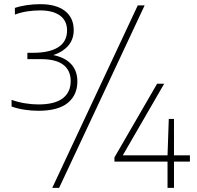

<svg xmlns="http://www.w3.org/2000/svg" viewBox="-20 -834 945 922"><path d="M164 -302Q132 -302 98.5 -307Q65 -312 35.5 -322.5V-354.5Q68 -343 101 -337.8Q134 -332.5 164.5 -332.5Q243 -332.5 281.2 -361.8Q319.5 -391 319.5 -445Q319.5 -495 284.5 -522.5Q249.5 -550 177 -550H111.5V-580.5H139Q218 -580.5 260 -607.5Q302 -634.5 302 -688Q302 -734 268.5 -759Q235 -784 172 -784Q142.5 -784 112 -779.5Q81.5 -775 51.5 -764V-796Q78 -805 109.8 -809.5Q141.5 -814 173.5 -814Q250.5 -814 292.2 -781.2Q334 -748.5 334 -689.5Q334 -639.5 300.8 -607.2Q267.5 -575 213 -563.5V-573Q280 -565.5 315.8 -532Q351.5 -498.5 351.5 -443.5Q351.5 -377 305 -339.5Q258.5 -302 164 -302ZM231 68 641.5 -808H674.5L264 68ZM529.5 -58V-78L734.5 -432H768.5L563.5 -77.5L556.5 -88H892V-58ZM784.5 68V-88L790.5 -263H815.5V68Z"/></svg>

Font: Encode Sans SC SemiExpanded Thin
Style: Regular
Weight: 250
Width: 6
Designer: Multiple Designers
Foundry: Impallari Type
Version: Version 3.002